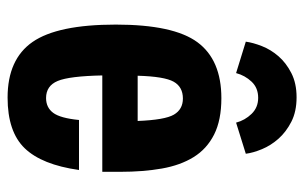

<svg xmlns="http://www.w3.org/2000/svg" viewBox="-168 -624 802 506"><g transform="rotate(90 233.0 -371.0)"><path d="M238.4 -91.4Q206.2 -91.4 193.4 -122Q180.6 -152.6 178.8 -239.6H432.8V-287.4Q432.8 -347.4 424.2 -396.4Q415.6 -445.4 394 -480.3Q372.4 -515.2 334.5 -534.3Q296.6 -553.4 238.8 -553.4Q137.8 -553.4 91.3 -490.3Q44.8 -427.2 44.8 -275.2Q44.8 -121.8 90.5 -55.9Q136.2 10 237.2 10Q327.2 10 370.7 -35.1Q414.2 -80.2 428 -178.2H296.2Q291.4 -129 277.4 -110.2Q263.4 -91.4 238.4 -91.4ZM239.6 -452Q268.2 -452 282.1 -428.3Q296 -404.6 298.8 -332.8H179.6Q181.6 -403.2 195.3 -427.6Q209 -452 239.6 -452ZM236.4 -751.6Q199.4 -751.6 172.5 -737.8Q145.6 -724 128.2 -703.9Q110.8 -683.8 101.6 -660.4Q92.4 -637 89.8 -617.8L172.6 -592.2Q178.8 -615.6 195.2 -633Q211.6 -650.4 237.8 -650.4Q263.2 -650.4 280.1 -633Q297 -615.6 303.2 -592.2L385.2 -617.8Q382.8 -637 373.1 -660.4Q363.4 -683.8 345.6 -703.9Q327.8 -724 300.9 -737.8Q274 -751.6 236.4 -751.6Z"/></g></svg>

Font: Secuela Light
Style: Regular
Weight: 300
Designer: Fernando Haro
Foundry: deFharo
Version: Version 1.708